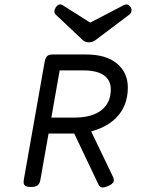

<svg xmlns="http://www.w3.org/2000/svg" viewBox="-20 -820 640 847"><path d="M212.4 -579.6Q195.8 -579.6 188 -572.3Q180.2 -564.9 176.8 -546.4L85 -26.9Q82 -9.8 88.9 -2.4Q95.7 4.9 115.7 4.9H116.7Q136.2 4.9 145.8 -2.4Q155.3 -9.8 158.2 -26.9L194.3 -231H340.3Q441.4 -248 492.7 -300.5Q543.9 -353 543.9 -433.6Q543.9 -500 495.8 -539.8Q447.8 -579.6 361.3 -579.6ZM304.2 -237.8 414.1 -6.8Q419.9 5.4 429.7 6.8Q439.5 8.3 458.5 0Q477.1 -8.3 481 -18.1Q484.9 -27.8 477.5 -42L379.9 -245.1ZM468.8 -425.8Q468.8 -367.2 427.7 -334.2Q386.7 -301.3 308.1 -301.3H206.5L243.2 -509.3H350.1Q407.7 -509.3 438.2 -487.8Q468.8 -466.3 468.8 -425.8ZM377.9 -720.2 254.9 -797.9Q246.6 -802.2 239 -799.1Q231.4 -795.9 226.1 -787.6Q213.9 -767.6 226.1 -755.4L346.2 -642.1Q356 -633.3 371.6 -633.3Q387.7 -633.3 399.9 -642.1L550.3 -755.4Q558.1 -761.2 559.8 -770.5Q561.5 -779.8 557.1 -787.1Q552.7 -795.4 544.9 -798.8Q537.1 -802.2 527.3 -797.9Z"/></svg>

Font: Courier Prime Code
Style: Italic
Weight: 400
Italic angle: -10°
Designer: Alan Dague-Greene
Foundry: Quote-Unquote Apps
Version: Version 3.18